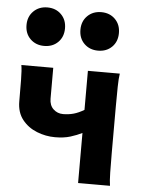

<svg xmlns="http://www.w3.org/2000/svg" viewBox="-54 -806 648 849"><g transform="rotate(5 270.0 -381.0)"><path d="M324.7 -498H466.3Q462.9 -477.5 462.2 -439.7Q461.4 -401.9 461.4 -351.6V-146.5Q461.4 -96.2 462.2 -58.3Q462.9 -20.5 466.3 0Q466.3 0 451.9 0Q437.5 0 416.5 0Q395.5 0 374.5 0Q353.5 0 339.1 0Q324.7 0 324.7 0V-222.2Q302.2 -210.9 273.4 -201.9Q244.6 -192.9 205.1 -192.9Q163.6 -192.9 124.3 -208.5Q85 -224.1 59.6 -256.1Q34.2 -288.1 34.2 -336.9Q34.2 -387.2 33.7 -432.4Q33.2 -477.5 29.3 -498H170.9Q170.9 -498 170.9 -477.1Q170.9 -456.1 170.9 -424.6Q170.9 -393.1 170.9 -361.3Q170.9 -331.5 188.7 -314.7Q206.5 -297.9 231.9 -297.9Q256.3 -297.9 278.3 -304Q300.3 -310.1 324.7 -324.7ZM275.9 -676.3Q275.9 -713.9 300 -737.8Q324.2 -761.7 361.3 -761.7Q398.9 -761.7 422.9 -737.8Q446.8 -713.9 446.8 -676.3Q446.8 -638.2 422.9 -614.5Q398.9 -590.8 361.3 -590.8Q324.2 -590.8 300 -614.5Q275.9 -638.2 275.9 -676.3ZM36.6 -676.3Q36.6 -713.9 60.8 -737.8Q85 -761.7 122.1 -761.7Q159.7 -761.7 183.6 -737.8Q207.5 -713.9 207.5 -676.3Q207.5 -638.2 183.6 -614.5Q159.7 -590.8 122.1 -590.8Q85 -590.8 60.8 -614.5Q36.6 -638.2 36.6 -676.3Z"/></g></svg>

Font: Andika
Style: Bold
Weight: 700
Designer: Victor Gaultney, Annie Olsen, Julie Remington, Don Collingsworth, Eric Hays, Becca Hirsbrunner
Foundry: SIL International
Version: Version 6.101